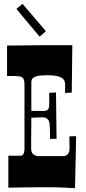

<svg xmlns="http://www.w3.org/2000/svg" viewBox="-20 -988 451 1011"><path d="M87.9 -168Q108.9 -168 108.9 -206.1V-544.9Q108.9 -578.6 88.9 -584.5Q76.7 -587.9 44.9 -587.9H17.1V-748Q61 -748.5 101.1 -749L200.7 -750H360.8L357.9 -500L321.8 -499Q323.2 -509.3 323.2 -534.2Q323.2 -559.1 315.9 -568.4Q308.6 -577.6 295.4 -583Q272 -591.8 232.4 -591.8Q192.9 -591.8 177.5 -587.9Q162.1 -584 154.8 -578.6Q145 -571.3 145 -555.2V-403.8H214.8Q223.1 -403.8 230.5 -409.9Q237.8 -416 238.5 -427.5Q239.3 -439 239.3 -450.7Q239.3 -450.7 239.3 -473.1Q239.3 -485.8 238.8 -499L274.9 -501L277.8 -256.8H243.2V-289.6Q242.7 -303.2 242.2 -317.4Q241.2 -346.7 235.6 -354.5Q230 -362.3 224.6 -365.2Q216.3 -370.1 209 -370.1Q193.4 -370.1 176.3 -369.4Q159.2 -368.7 145 -368.2Q144.5 -333 144.5 -302.2L144 -249V-209Q144 -186 153.3 -177.7Q167 -166 179.2 -166H311Q346.2 -166 346.2 -209L345.7 -248.5Q345.2 -259.3 345.2 -270L380.9 -271L375 2.9Q290.5 -2 259.3 -2H212.9H189L97.7 -1Q62 -0.5 23.9 0V-168ZM98.6 -967.8 221.7 -823.7 188.5 -794.9 66.4 -940.9Z"/></svg>

Font: Smokum
Style: Regular
Weight: 400
Designer: Astigmatic (AOETI)
Foundry: Astigmatic (AOETI)
Version: Version 1.001